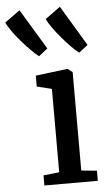

<svg xmlns="http://www.w3.org/2000/svg" viewBox="-148 -916 532 954"><g transform="rotate(-5 118.0 -439.0)"><path d="M34 0V-50.5L113 -59V-475L39 -493V-547.5L197 -567H199.5L223 -549V-58L300.5 -50.5V0ZM63 -642.5Q48.5 -653.5 26 -675.8Q3.5 -698 -20 -725.2Q-43.5 -752.5 -62.2 -778.8Q-81 -805 -89 -823.5L-13.5 -878L108 -677L64 -642.5ZM263.5 -642.5Q248.5 -653.5 226.8 -675.5Q205 -697.5 182 -724.5Q159 -751.5 140.2 -777.8Q121.5 -804 112.5 -823L188 -878L308.5 -677L264 -642.5Z"/></g></svg>

Font: Merriweather 20pt Medium
Style: Regular
Weight: 500
Version: Version 2.100